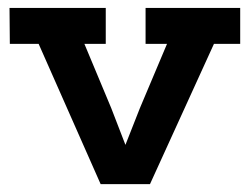

<svg xmlns="http://www.w3.org/2000/svg" viewBox="-20 -468 636 488"><path d="M4.2 -447.8H248.8V-356.5H194.5L262.8 -193L298.8 -99.8L335.5 -193L404.5 -356.5H350V-447.8H590.5V-356.5H523.8L361.2 0H235.8L78.2 -356.5H5Z"/></svg>

Font: Podkova VF Beta
Style: Regular
Weight: 400
Designer: Ilya Yudin
Foundry: Cyreal (www.cyreal.org)
Version: Version 2.100